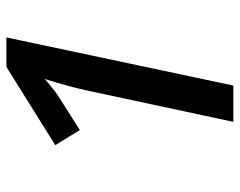

<svg xmlns="http://www.w3.org/2000/svg" viewBox="-95 -659 754 604"><g transform="rotate(-90 282.0 -357.0)"><path d="M335.4 -592.8Q303.7 -565.9 286.6 -553.7L174.8 -482.9L127.4 -560.1L373.5 -713.9H466.3L314.9 0H200.7L298.8 -458Q312 -519 335.4 -592.8Z"/></g></svg>

Font: Viking Open Sans Light
Style: Bold Italic
Weight: 600
Italic angle: -12°
Foundry: Ascender Corporation
Version: Version 2.000